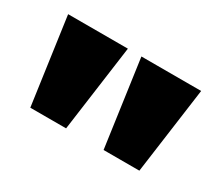

<svg xmlns="http://www.w3.org/2000/svg" viewBox="-68 -846 674 590"><g transform="rotate(30 269.0 -551.5)"><path d="M76 -398 33 -705H245L203 -398ZM336 -398 293 -705H505L463 -398Z"/></g></svg>

Font: Nunito Sans 7pt Black
Style: Regular
Weight: 900
Designer: Vernon Adams
Foundry: Vernon Adams
Version: Version 3.101;gftools[0.9.27]